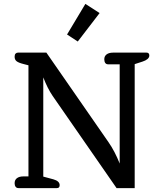

<svg xmlns="http://www.w3.org/2000/svg" viewBox="-20 -965 838 985"><path d="M324 -788 418 -945 491 -898 379 -752ZM55 -25Q55 -42 67 -51Q79 -60 100 -60H126V-630L99 -637Q75 -643 65 -651Q55 -659 55 -674Q55 -685 60 -690Q65 -695 72 -695H218L537 -235Q569 -189 594 -126V-635H535Q525 -635 520 -642Q515 -649 515 -661Q515 -677 527 -686Q539 -695 560 -695H732Q746 -695 746 -680Q746 -670 736.5 -662Q727 -654 711 -649L671 -636V0H578L250 -473Q224 -511 202 -568V-59L254 -45Q286 -36 286 -15Q286 0 272 0H75Q65 0 60 -7Q55 -14 55 -25Z"/></svg>

Font: Maitree Medium
Style: Regular
Weight: 500
Designer: CadsonDemak Team
Foundry: CadsonDemak
Version: Version 1.000